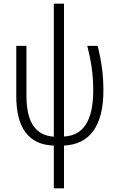

<svg xmlns="http://www.w3.org/2000/svg" viewBox="-20 -780 632 1038"><path d="M326 -42Q406 -46 445 -108.5Q484 -171 484 -291Q484 -356 476 -412.5Q468 -469 452 -532H508Q524 -467 531.5 -410.5Q539 -354 539 -290Q539 -148 485 -73Q431 2 326 7V238H271V7Q170 4 119 -63Q68 -130 68 -259V-532H123V-262Q123 -156 159.5 -101Q196 -46 271 -41V-760H326Z"/></svg>

Font: Noto Sans Display Light Narrow
Style: Regular
Weight: 300
Width: 4
Designer: Monotype Design team
Foundry: Monotype Imaging Inc.
Version: Version 1.000